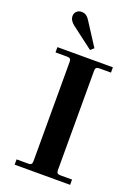

<svg xmlns="http://www.w3.org/2000/svg" viewBox="-174 -1020 789 1093"><g transform="rotate(20 220.0 -474.0)"><path d="M82 -908C82 -890 93 -873 110 -860L242 -760L262 -778L173 -916C157 -941 142 -948 124 -948C100 -948 82 -932 82 -908ZM62 0H398V-32H328C310 -32 304 -38 304 -56V-656C304 -674 310 -680 328 -680H398V-712H62V-680H132C150 -680 156 -674 156 -656V-56C156 -38 150 -32 132 -32H62Z"/></g></svg>

Font: Old Standard
Style: Bold
Weight: 700
Designer: Alexey Kryukov <alexios@thessalonica.org.ru>
Version: Version 2.0.2